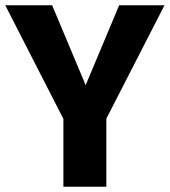

<svg xmlns="http://www.w3.org/2000/svg" viewBox="-27 -713 648 733"><path d="M601 -693 379 -260V0H215V-259L-7 -693H172L300 -388L428 -693Z"/></svg>

Font: FiraGO
Style: Bold
Weight: 700
Designer: bBox Type
Foundry: bBox Type GmbH
Version: Version 1.001;PS 001.001;hotconv 1.0.88;makeotf.lib2.5.64775